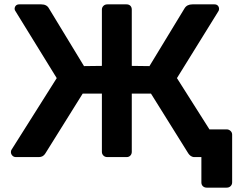

<svg xmlns="http://www.w3.org/2000/svg" viewBox="-20 -720 1098 880"><path d="M1019 -127Q1029 -127 1036.5 -120Q1044 -113 1044 -103V116Q1044 126 1037 133Q1030 140 1019 140H927Q917 140 910 133.5Q903 127 903 116V0H868Q853 -2 843 -17L672 -291H584V-24Q584 -14 577.5 -7Q571 0 560 0H472Q461 0 454 -7Q447 -14 447 -24V-291H359L188 -17Q178 0 158 0H53Q43 0 36.5 -7Q30 -14 30 -23Q30 -30 33 -34L240 -362L52 -667Q47 -674 47 -679Q47 -688 52.5 -694Q58 -700 68 -700H169Q194 -700 204 -682L365 -417L447 -418V-676Q447 -686 454 -693Q461 -700 472 -700H560Q571 -700 577.5 -693.5Q584 -687 584 -676V-418L665 -417L826 -682Q837 -700 862 -700H963Q973 -700 978.5 -694Q984 -688 984 -679Q984 -672 980 -667L791 -362L940 -127Z"/></svg>

Font: Rubik AZ
Style: Regular
Weight: 500
Designer: Hubert and Fischer
Foundry: Hubert & Fischer
Version: Version 2.000